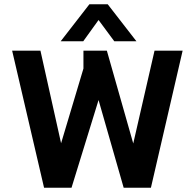

<svg xmlns="http://www.w3.org/2000/svg" viewBox="-20 -882 915 902"><path d="M265 -688H371L443 -788L517 -688H621L486 -862H400ZM187 0H316L443 -412L561 0H689L838 -644H706L606 -208L482 -644H372V-560L267 -209L170 -644H37Z"/></svg>

Font: Kanit Medium
Style: Regular
Weight: 500
Designer: Katatrad Team
Foundry: CadsonDemak
Version: Version 1.000;PS 001.000;hotconv 1.0.88;makeotf.lib2.5.64775